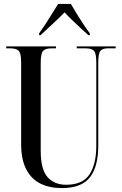

<svg xmlns="http://www.w3.org/2000/svg" viewBox="-20 -951 624 981"><path d="M296 10Q234 10 187.5 -12.5Q141 -35 114.5 -85Q88 -135 88 -216V-632Q88 -680 75 -692Q62 -704 33 -704H12V-714H266V-704H243Q213 -704 200.5 -691.5Q188 -679 188 -629V-181Q188 -85 223 -46Q258 -7 318 -7Q402 -7 437 -59.5Q472 -112 472 -206V-631Q472 -679 460 -691.5Q448 -704 418 -704H372V-714H571V-704H531Q505 -704 493.5 -691.5Q482 -679 482 -629V-207Q482 -99 439 -44.5Q396 10 296 10ZM180 -781Q194 -800 211.5 -826.5Q229 -853 246 -881Q263 -909 277 -931H342Q355 -909 372 -881Q389 -853 406.5 -826.5Q424 -800 439 -781V-771H432Q418 -783 395 -804.5Q372 -826 348 -849Q324 -872 310 -888Q281 -858 248 -828Q215 -798 187 -771H180Z"/></svg>

Font: Noto Serif Display ExtraCondensed Medium
Style: Regular
Weight: 500
Width: 2
Designer: Monotype Design Team
Foundry: Monotype Imaging Inc.
Version: Version 2.009